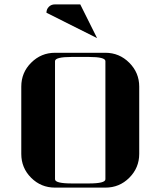

<svg xmlns="http://www.w3.org/2000/svg" viewBox="-20 -856 732 876"><path d="M77.1 -153.8V-460.9Q77.1 -524.9 122.1 -569.8Q167.5 -615.2 231 -615.2H460.9Q524.4 -615.2 569.8 -569.8Q615.2 -524.4 615.2 -460.9V-153.8Q615.2 -90.3 569.8 -44.9Q524.9 0 460.9 0H231Q167 0 122.1 -44.9Q77.1 -89.8 77.1 -153.8ZM191.9 -797.9Q191.9 -814 203.1 -825.2Q213.9 -835.9 230 -835.9H346.2L422.9 -682.1ZM231 -38.1Q231 -19 308.1 -19H384.8Q460.9 -19 460.9 -38.1V-577.1Q460.9 -596.2 384.8 -596.2H308.1Q231 -596.2 231 -577.1Z"/></svg>

Font: Hjet
Style: Regular
Weight: 400
Designer: T. Christopher White
Version: Version 1.2